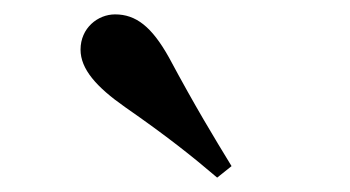

<svg xmlns="http://www.w3.org/2000/svg" viewBox="-20 -875 487 267"><path d="M302 -644C277 -685 252 -726 215 -795C191 -838 169 -855 140 -855C116 -855 92 -836 92 -806C92 -779 114 -754 154 -726C213 -685 248 -657 282 -628Z"/></svg>

Font: Noto Serif JP
Style: Bold
Weight: 700
Designer: Ryoko NISHIZUKA 西塚涼子 (kana & ideographs); Frank Grießhammer (Latin, Greek & Cyrillic); Wenlong ZHANG 张文龙 (bopomofo); San
Foundry: Adobe
Version: Version 2.001;hotconv 1.1.0;makeotfexe 2.6.0